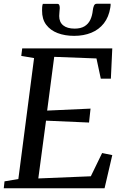

<svg xmlns="http://www.w3.org/2000/svg" viewBox="-22 -1000 654 1020"><path d="M-2 0 2 -36.5 75.5 -49 159 -691.5 91 -703 96 -743H574.5L567 -582H513.5L490.5 -689.5L266 -698L228.5 -412.5L459 -423L451 -349L222.5 -359L181.5 -52L460.5 -63.5L520.5 -187L574.5 -176L533.5 0ZM282.5 -979.5Q290.5 -979.5 293 -973Q295.5 -966.5 295.5 -957Q295 -947.5 293.8 -936Q292.5 -924.5 292.5 -915Q292.5 -882.5 313.8 -865.2Q335 -848 374.5 -848Q406.5 -848 426.8 -860.2Q447 -872.5 457.5 -894.2Q468 -916 471 -945Q472.5 -959 477 -969.5Q481.5 -980 491.5 -980H565.5Q565.5 -976 565.5 -971.5Q565.5 -967 564 -959.5Q556 -909.5 529.8 -876Q503.5 -842.5 463 -826Q422.5 -809.5 372 -809.5Q323 -809.5 284.2 -824.2Q245.5 -839 223.2 -868.8Q201 -898.5 201.5 -944.5Q201.5 -953.5 202 -962.2Q202.5 -971 205.5 -979.5Z"/></svg>

Font: Merriweather 36pt
Style: Italic
Weight: 400
Italic angle: -7.8°
Version: Version 2.101